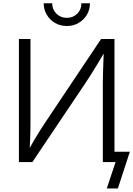

<svg xmlns="http://www.w3.org/2000/svg" viewBox="-20 -958 789 1135"><path d="M656.7 0H587.9V-461.4Q587.9 -482.9 588.6 -513.7Q589.4 -544.4 590.8 -583.5Q592.3 -622.6 593.8 -667.5L606.4 -664.1Q578.1 -616.2 556.4 -580.1Q534.7 -543.9 516.6 -515.4Q498.5 -486.8 481 -460.9L171.4 0H91.8V-727.5H160.2V-242.7Q160.2 -220.2 159.7 -190.4Q159.2 -160.6 158 -127.2Q156.7 -93.8 154.3 -59.6L143.6 -62Q162.1 -95.7 180.4 -127Q198.7 -158.2 215.8 -185.1Q232.9 -211.9 246.1 -231.9L577.6 -727.5H656.7ZM375 -804.2Q336.9 -804.2 305.9 -822Q274.9 -839.8 256.6 -870.6Q238.3 -901.4 238.3 -938.5H288.6Q288.6 -901.4 313.5 -877Q338.4 -852.5 375 -852.5Q412.1 -852.5 436.8 -877.2Q461.4 -901.9 461.4 -938.5H511.7Q511.7 -901.4 493.7 -870.8Q475.6 -840.3 444.6 -822.3Q413.6 -804.2 375 -804.2ZM611.3 156.2 663.1 0H621.6V-61H747.6L676.8 156.2Z"/></svg>

Font: Inter 18pt Light
Style: Regular
Weight: 300
Designer: Rasmus Andersson
Foundry: rsms
Version: Version 4.001;git-66647c0bb